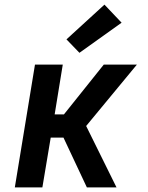

<svg xmlns="http://www.w3.org/2000/svg" viewBox="-20 -809 640 829"><path d="M44 0 131 -530H251L216 -315H256L428 -530H571L352 -265L483 0H355L254 -215H199L163 0ZM323 -581 267 -639 431 -789 505 -711Z"/></svg>

Font: Iosevka Curly Extended
Style: Bold Italic
Weight: 700
Width: 7
Italic angle: -9°
Monospace: yes
Designer: Belleve Invis
Foundry: Belleve Invis
Version: Version 11.1.0; ttfautohint (v1.8.3)